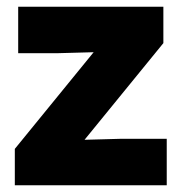

<svg xmlns="http://www.w3.org/2000/svg" viewBox="-20 -550 539 570"><path d="M24 -108 258 -395 148 -392H34V-530H465V-422L231 -135L341 -138H475V0H24Z"/></svg>

Font: Cooper Hewitt
Style: Bold
Weight: 711
Designer: Village Type and Design LLC
Foundry: Cooper Hewitt Smithsonian Design Museum
Version: 1.000